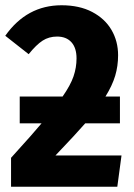

<svg xmlns="http://www.w3.org/2000/svg" viewBox="-22 -710 511 730"><path d="M440 -119 424 0H20V-110Q108 -207 136 -241H53V-343H216Q246 -386 257.5 -419.5Q269 -453 269 -488Q269 -528 249.5 -549.5Q230 -571 195 -571Q164 -571 140 -555.5Q116 -540 87 -504L-2 -574Q80 -690 212 -690Q280 -690 328.5 -664.5Q377 -639 402 -596Q427 -553 427 -500Q427 -459 416 -422Q405 -385 379 -343H434V-241H302Q269 -203 189 -119Z"/></svg>

Font: Fira Sans Condensed
Style: Bold
Weight: 700
Width: 3
Designer: bBox Type GmbH & Carrois Corporate GbR & Edenspiekermann AG
Foundry: bBox Type GmbH & Carrois Corporate GbR & Edenspiekermann AG
Version: Version 4.301